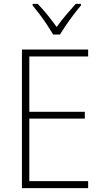

<svg xmlns="http://www.w3.org/2000/svg" viewBox="-20 -969 530 989"><path d="M434 0H93V-714H434V-678H131V-393H417V-358H131V-36H434ZM254 -791Q241 -813 222.5 -841Q204 -869 184 -895.5Q164 -922 148 -941V-949H174Q199 -924 225 -891.5Q251 -859 272 -830Q293 -860 318.5 -890Q344 -920 370 -949H397V-941Q380 -921 359.5 -894Q339 -867 320.5 -840Q302 -813 289 -791Z"/></svg>

Font: Noto Sans Telugu SemiCondensed ExtraLight
Style: Regular
Weight: 200
Width: 4
Designer: Jelle Bosma - Monotype Design Team
Foundry: Monotype Imaging Inc.
Version: Version 2.005; ttfautohint (v1.8.4.7-5d5b)